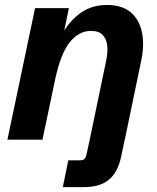

<svg xmlns="http://www.w3.org/2000/svg" viewBox="-20 -560 630 770"><path d="M9.8 0 120.6 -527.3H256.3L231.4 -408.2L232.4 -429.7Q265.1 -482.9 308.1 -511.5Q351.1 -540 409.2 -540Q470.2 -540 504.9 -510Q539.6 -480 549.6 -429Q559.6 -377.9 545.9 -314.5L480.5 0H339.8L405.3 -314.5Q412.6 -347.7 410.2 -375.2Q407.7 -402.8 392.3 -419.4Q377 -436 344.7 -436Q295.9 -436 259.5 -390.4Q223.1 -344.7 201.2 -241.7L150.4 0ZM231.9 190.4 253.9 83H299.8Q313 83 318.6 77.4Q324.2 71.8 327.6 56.6L342.8 -13.2H482.9L465.8 68.4Q452.6 130.9 416.7 160.6Q380.9 190.4 315.9 190.4Z"/></svg>

Font: Schibsted Grotesk
Style: Bold Italic
Weight: 700
Italic angle: -12°
Designer: Bakken & Baeck AS, Henrik Kongsvoll
Foundry: Schibsted ASA
Version: Version 1.100;gftools[0.9.25]